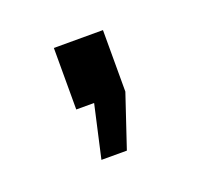

<svg xmlns="http://www.w3.org/2000/svg" viewBox="-52 -168 316 305"><g transform="rotate(-20 105.5 -15.5)"><path d="M64 -7.8V-111.8H147V-7.8L117.2 81.1H74.2L94.2 -7.8Z"/></g></svg>

Font: Raleway Medium
Style: Regular
Weight: 500
Designer: Matt McInerney, Pablo Impallari, Rodrigo Fuenzalida
Foundry: Matt McInerney, Pablo Impallari, Rodrigo Fuenzalida
Version: Version 3.000g; ttfautohint (v1.5) -l 8 -r 28 -G 28 -x 14 -D